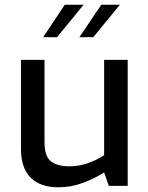

<svg xmlns="http://www.w3.org/2000/svg" viewBox="-20 -789 630 815"><path d="M227 6Q152 6 110.5 -34.5Q69 -75 69 -158V-535H169V-185Q169 -125 196.5 -104Q224 -83 274 -83Q314 -83 350.5 -95.5Q387 -108 422 -130V-535H522V0H442L422 -57Q383 -32 332.5 -13Q282 6 227 6ZM317 -631 410 -769H489L376 -631ZM163 -631 255 -769H335L222 -631Z"/></svg>

Font: Exo Thin Medium
Style: Regular
Weight: 500
Version: Version 2.000